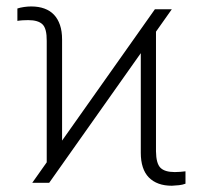

<svg xmlns="http://www.w3.org/2000/svg" viewBox="-20 -575 639 604"><path d="M81.5 0 467.3 -545.9H520.5L134.8 0ZM127 -30.8V-446.3Q127.4 -484.9 113.8 -498.3Q100.1 -511.7 68.8 -511.7Q60.5 -511.7 51.8 -511.2Q43 -510.7 34.7 -509.3V-548.3Q43.9 -551.3 55.7 -553Q67.4 -554.7 78.1 -554.7Q101.6 -554.7 119.6 -548.1Q137.7 -541.5 149.9 -528.6Q162.1 -515.6 168.7 -496.3Q175.3 -477.1 175.3 -450.7V-73.7ZM520.5 9.3Q497.1 9.3 479 2.7Q460.9 -3.9 448.2 -16.8Q435.5 -29.8 429.2 -49.3Q422.9 -68.8 422.9 -94.2V-472.2L470.7 -516.1V-99.1Q471.2 -60.5 484.9 -47.1Q498.5 -33.7 529.8 -33.7Q538.1 -33.7 546.9 -34.4Q555.7 -35.2 563.5 -36.1V2.9Q554.7 6.3 543 7.6Q531.2 8.8 520.5 9.3Z"/></svg>

Font: Inter 28pt ExtraLight
Style: Regular
Weight: 250
Designer: Rasmus Andersson
Foundry: rsms
Version: Version 4.001;git-66647c0bb